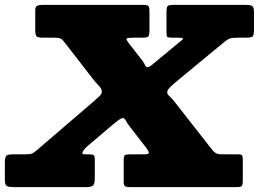

<svg xmlns="http://www.w3.org/2000/svg" viewBox="-110 -770 1065 790"><path d="M110.5 -615H67.5Q44.5 -615 39.8 -621Q35 -627 35 -649.5V-727Q35 -743 43.5 -746.5Q52 -750 66.5 -750H477.5Q496.5 -750 500.8 -745.2Q505 -740.5 505 -721.5V-645.5Q505 -627 501.2 -621Q497.5 -615 477.5 -615H438.5Q415.5 -615 411.5 -611.5Q407.5 -608 420.5 -591.5L473.5 -523.5Q483.5 -511 486.8 -502.2Q490 -493.5 496.5 -493.5Q503.5 -493.5 514.5 -502.5Q525.5 -511.5 540.5 -524L625.5 -594.5Q632.5 -600 638.5 -604.8Q644.5 -609.5 642.2 -612.2Q640 -615 621.5 -615H599.5Q581 -615 578 -618Q575 -621 575 -639.5V-717.5Q575 -739.5 579.5 -744.8Q584 -750 605.5 -750H898.5Q919 -750 927 -745.8Q935 -741.5 935 -719.5V-649.5Q935 -627 930.5 -621Q926 -615 902.5 -615H870.5Q847 -615 836.8 -611.8Q826.5 -608.5 814.5 -598.5L622.5 -440Q602.5 -423.5 590.2 -411.5Q578 -399.5 578 -390Q578 -382 588 -373.5Q598 -365 612 -346.5L761.5 -155.5Q770 -144.5 778.2 -139.8Q786.5 -135 807.5 -135H868.5Q884 -135 886.5 -130Q889 -125 889 -109.5V-25.5Q889 -7 883.5 -3.5Q878 0 859.5 0H425.5Q411 0 405 -3.5Q399 -7 399 -22.5V-111.5Q399 -129 404.5 -132Q410 -135 427.5 -135H486.5Q504.5 -135 502 -143.5Q499.5 -152 489.5 -164.5L424.5 -248.5Q413 -263.5 407.8 -273.8Q402.5 -284 396 -284Q389 -284 378.5 -276.5Q368 -269 352.5 -256L252.5 -171Q246 -165.5 238.2 -156.8Q230.5 -148 229 -141.5Q227.5 -135 238.5 -135H255.5Q270 -135 275 -132Q280 -129 280 -113.5V-37.5Q280 -13 272.5 -6.5Q265 0 241.5 0H-52.5Q-71 0 -80.5 -4Q-90 -8 -90 -28.5V-97.5Q-90 -120 -85.5 -127.5Q-81 -135 -57 -135H-6.5Q15 -135 22.8 -138.8Q30.5 -142.5 41.5 -152L270.5 -348.5Q288 -363.5 298.5 -373.5Q309 -383.5 309 -393Q309 -405 295.8 -418.2Q282.5 -431.5 265 -454.5L160.5 -589.5Q150 -603.5 143.2 -609.2Q136.5 -615 110.5 -615Z"/></svg>

Font: Besley* Fatface
Style: Italic
Weight: 900
Italic angle: -13°
Designer: Owen Earl
Foundry: indestructible type*
Version: Version 3.000; ttfautohint (v1.8.3)